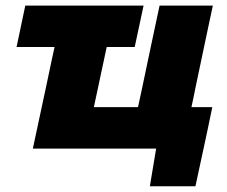

<svg xmlns="http://www.w3.org/2000/svg" viewBox="-20 -520 796 672"><path d="M504.5 132 526.5 0H95Q106.5 -53.5 117 -103Q127.5 -152 141 -215L151.5 -264.5Q157 -291 161.8 -313.5Q166.5 -336 171 -355.5H38L68.5 -500.5H482.5L451.5 -355.5H353.5Q349.5 -336 344.5 -313.5Q339.5 -291 334 -264.5L323.5 -215Q315.5 -176.5 308.5 -145H463Q466.5 -160 470 -177.5Q473.5 -194.5 478 -214.5L488.5 -264.5Q499.5 -317 508 -357.2Q516.5 -397.5 523.8 -431.5Q531 -465.5 538.5 -500.5H725Q717.5 -465.5 710.2 -431.5Q703 -397.5 694.5 -357.2Q686 -317 675 -264.5L664.5 -214.5Q660.5 -194.5 657 -177.5Q653 -160 650 -145H723Q716 -110.5 708 -72.5Q699.5 -34.5 692.5 0Q685.5 32.5 678.2 66Q671 99.5 664 132Z"/></svg>

Font: Heraclito ExtraBold
Style: Italic
Weight: 800
Italic angle: -12°
Designer: Kostas Bartsokas (font) & Cristiano Sobral (main changes)
Foundry: Kostas Bartsokas (font) & Cristiano Sobral (main changes)
Version: Version 1.00;July 8, 2020;FontCreator 13.0.0.2655 64-bit